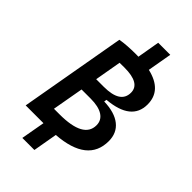

<svg xmlns="http://www.w3.org/2000/svg" viewBox="-298 -938 1182 1182"><g transform="rotate(45 293.0 -347.0)"><path d="M27.8 0 149.9 -693.4Q204.1 -703.1 286.1 -703.1Q296.4 -703.1 306.6 -702.6L332 -849.6H437L409.2 -690.9Q554.7 -657.2 554.7 -534.7Q554.7 -393.1 355.5 -376L352.5 -358.9Q446.3 -356 495.8 -316.4Q545.4 -276.9 545.4 -206.1Q545.4 -21.5 287.6 -2.4L259.8 156.2H154.8L182.6 0ZM201.7 -312.5 165.5 -108.4H213.9Q422.9 -108.4 422.9 -221.7Q422.9 -265.6 386.2 -289.1Q349.6 -312.5 280.8 -312.5ZM251 -594.2 220.7 -420.9H286.6Q431.2 -420.9 431.2 -513.7Q431.2 -594.7 293.5 -594.7Q271.5 -594.7 251 -594.2Z"/></g></svg>

Font: CaskaydiaCove NFP SemiBold
Style: Italic
Weight: 600
Italic angle: -10°
Designer: Aaron Bell
Foundry: Saja Typeworks
Version: Version 2111.001; VTT 6.35;Nerd Fonts 3.1.1